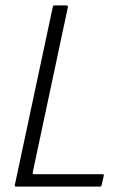

<svg xmlns="http://www.w3.org/2000/svg" viewBox="-20 -693 461 713"><path d="M40 0Q34 0 35 -6L176 -667Q176 -673 183 -673H226Q230 -673 231 -671.5Q232 -670 232 -666L102 -55Q101 -51 101.5 -48.5Q102 -46 108 -46H359Q364 -46 365 -45Q366 -44 365 -39L358 -8Q357 -3 355.5 -1.5Q354 0 349 0Z"/></svg>

Font: Glory Thin Light
Style: Italic
Weight: 300
Italic angle: -12°
Version: Version 1.011